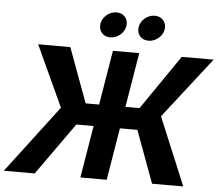

<svg xmlns="http://www.w3.org/2000/svg" viewBox="-83 -1014 1246 1083"><g transform="rotate(5 540.5 -472.5)"><path d="M680.7 -727.5 560.1 0H411.1L531.7 -727.5ZM-22.5 0 267.6 -382.3 108.4 -727.5H290.5L404.3 -418.9H709.5L921.4 -727.5H1102.1L834 -383.3L993.7 0H816.9L708 -295.4H362.3L152.3 0ZM726.1 -801.8Q695.3 -801.8 677.5 -822.8Q659.7 -843.8 664.6 -873.5Q669.4 -903.3 694.3 -924.3Q719.2 -945.3 750 -945.3Q780.8 -945.3 798.8 -924.3Q816.9 -903.3 812 -873.5Q807.1 -843.8 782 -822.8Q756.8 -801.8 726.1 -801.8ZM509.8 -801.8Q479 -801.8 461.2 -822.8Q443.4 -843.8 448.2 -873.5Q453.1 -903.3 478 -924.3Q502.9 -945.3 533.7 -945.3Q564.5 -945.3 582.3 -924.3Q600.1 -903.3 595.2 -873.5Q590.3 -843.8 565.4 -822.8Q540.5 -801.8 509.8 -801.8Z"/></g></svg>

Font: Inter 16pt
Style: Bold Italic
Weight: 700
Italic angle: -9.3988°
Version: Version 4.001;git-66647c0bb